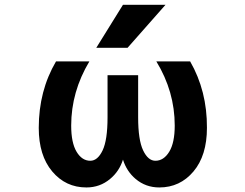

<svg xmlns="http://www.w3.org/2000/svg" viewBox="-20 -784 1040 815"><path d="M656.2 11.7Q598.6 11.7 555.7 -24.4Q517.6 -56.6 502 -106.4Q486.3 -56.6 447.3 -24.4Q404.3 11.7 346.7 11.7Q258.8 11.7 201.7 -56.2Q144.5 -124 144.5 -241.2Q144.5 -398.4 217.8 -523.4H359.4Q282.2 -394.5 282.2 -251Q282.2 -177.7 305.2 -139.6Q328.1 -101.6 363.3 -101.6Q394.5 -101.6 415.5 -145.5Q436.5 -189.5 436.5 -286.1V-464.8H566.4V-286.1Q566.4 -190.4 587.4 -146Q608.4 -101.6 639.6 -101.6Q674.8 -101.6 698.2 -139.6Q721.7 -177.7 721.7 -251Q721.7 -395.5 643.6 -523.4H787.1Q859.4 -397.5 858.4 -241.2Q858.4 -124 801.3 -56.2Q744.1 11.7 656.2 11.7ZM682.6 -763.7 521.5 -581.1H388.7L502 -763.7Z"/></svg>

Font: Gen Shin Gothic Monospace Bold
Style: Bold
Weight: 700
Designer: [Source Han Sans]
Ryoko NISHIZUKA  (kana & ideographs); Paul D. Hunt (Latin, Greek & Cyrillic); Wenlong ZHANG  (bopomofo
Version: Version 1.002.20150607